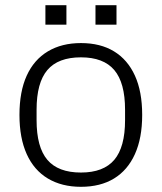

<svg xmlns="http://www.w3.org/2000/svg" viewBox="-20 -710 623 740"><path d="M292 10Q218 10 164.5 -22Q111 -54 83 -116Q55 -178 55 -267Q55 -357 83 -418.5Q111 -480 164.5 -512Q218 -544 292 -544Q367 -544 419.5 -512Q472 -480 500 -418.5Q528 -357 528 -267Q528 -178 500 -116Q472 -54 419.5 -22Q367 10 292 10ZM292 -45Q379 -45 420.5 -94Q462 -143 462 -247V-287Q462 -391 420.5 -440Q379 -489 292 -489Q204 -489 162.5 -440Q121 -391 121 -287V-247Q121 -143 162.5 -94Q204 -45 292 -45ZM155 -615V-690H236V-615ZM348 -615V-690H429V-615Z"/></svg>

Font: Mozilla Headline ExtraLight
Style: Regular
Weight: 200
Designer: Studio DRAMA
Foundry: Studio DRAMA
Version: Version 1.000